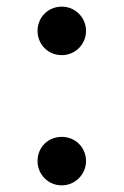

<svg xmlns="http://www.w3.org/2000/svg" viewBox="-20 -542 372 578"><path d="M166 16C207 16 239 -18 239 -57C239 -98 207 -130 166 -130C124 -130 93 -98 93 -57C93 -18 124 16 166 16ZM166 -376C207 -376 239 -409 239 -449C239 -489 207 -522 166 -522C124 -522 93 -489 93 -449C93 -409 124 -376 166 -376Z"/></svg>

Font: Noto Serif HK SemiBold
Style: Regular
Weight: 600
Designer: Ryoko NISHIZUKA 西塚涼子 (kana & ideographs); Frank Grießhammer (Latin, Greek & Cyrillic); Wenlong ZHANG 张文龙 (bopomofo); San
Foundry: Adobe
Version: Version 2.001;hotconv 1.1.0;makeotfexe 2.6.0